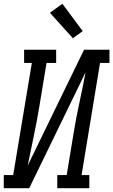

<svg xmlns="http://www.w3.org/2000/svg" viewBox="-46 -999 601 1019"><path d="M-26 0V-70H24L123 -665H82V-735H252V-665H201L164 -441Q151 -360 134 -280.5Q117 -201 101 -120L400 -735H535V-665H485L387 -70H428V0H258V-70H308L345 -294Q358 -375 375.5 -454.5Q393 -534 408 -615L109 0ZM341 -796 219 -931 285 -979 393 -834Z"/></svg>

Font: Iosevka Slab
Style: Italic
Weight: 400
Italic angle: -9°
Monospace: yes
Designer: Belleve Invis
Foundry: Belleve Invis
Version: Version 11.1.0; ttfautohint (v1.8.3)